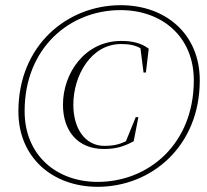

<svg xmlns="http://www.w3.org/2000/svg" viewBox="-20 -707 798 741"><path d="M357 -5C198 -5 75 -108 75 -278C75 -522 249 -668 445 -668C605 -668 728 -566 728 -397C728 -151 553 -5 357 -5ZM357 14C563 14 751 -141 751 -397C751 -577 618 -687 446 -687C240 -687 51 -533 51 -277C51 -97 185 14 357 14ZM381 -132C424 -132 456 -140 496 -162L514 -255H504L466 -162C438 -148 412 -144 383 -144C309 -144 263 -210 263 -303C263 -415 331 -537 447 -537C478 -537 500 -533 522 -521L534 -427H543L554 -519C524 -542 488 -549 448 -549C307 -549 223 -424 223 -303C223 -205 277 -132 381 -132Z"/></svg>

Font: Source Serif 4 Display Light
Style: Italic
Weight: 300
Italic angle: -12°
Designer: Frank Grießhammer
Foundry: Adobe Systems Incorporated
Version: Version 4.004;hotconv 1.0.117;makeotfexe 2.5.65602